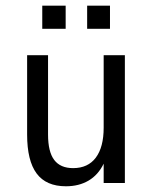

<svg xmlns="http://www.w3.org/2000/svg" viewBox="-20 -649 540 681"><path d="M76.2 -171.9V-453.1H150.4V-171.9Q150.4 -110.4 172.4 -81.5Q194.3 -52.7 239.3 -52.7Q292 -52.7 319.8 -89.8Q347.7 -127 347.7 -196.3V-453.1H422.9V0H347.7V-68.4Q328.1 -28.3 293.9 -8.3Q259.8 11.7 213.9 11.7Q143.6 11.7 109.9 -33.7Q76.2 -79.1 76.2 -171.9ZM129.9 -628.9H212.9V-546.9H129.9ZM289.1 -628.9H370.1V-546.9H289.1Z"/></svg>

Font: BabelStone Marchen
Style: Regular
Weight: 400
Designer: Andrew West
Foundry: Andrew West
Version: Version 9.003 2021-11-11